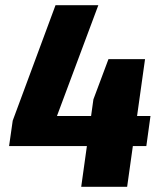

<svg xmlns="http://www.w3.org/2000/svg" viewBox="-20 -720 614 740"><path d="M29 -255 194 -700H359L179 -218L74 -273H560L544 -157H15ZM340 -337 398 -492H539L470 0H293Z"/></svg>

Font: Pathway Extreme Condensed ExtraBold
Style: Italic
Weight: 800
Width: 3
Italic angle: -8°
Version: Version 1.001;gftools[0.9.26]